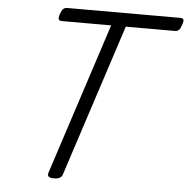

<svg xmlns="http://www.w3.org/2000/svg" viewBox="-64 -1061 1111 1138"><g transform="rotate(5 491.5 -491.5)"><path d="M298 15Q256 15 263 -13L558 -918H264Q249 -918 245.5 -927Q242 -936 249 -958Q257 -981 266 -989.5Q275 -998 290 -998H963Q978 -998 981.5 -989.5Q985 -981 977 -958Q970 -936 961 -927Q952 -918 937 -918H645L350 -13Q346 1 333 8Q320 15 298 15Z"/></g></svg>

Font: Playwrite AU VIC
Style: Regular
Weight: 400
Designer: Veronika Burian, José Scaglione
Foundry: TypeTogether
Version: Version 1.002